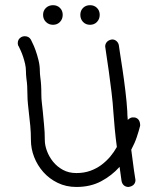

<svg xmlns="http://www.w3.org/2000/svg" viewBox="-20 -702 606 755"><path d="M509.8 -240.2Q531.2 -235.4 531.2 -208Q526.4 -188.5 518.1 -163.6Q509.8 -138.7 496.1 -113.3Q502 -66.4 506.8 -32.2Q511.7 2 512.7 5.9Q512.7 16.6 505.9 23.9Q499 31.2 485.4 33.2Q474.6 33.2 467.3 26.9Q460 20.5 458 9.8Q458 7.8 455.6 -7.3Q453.1 -22.5 450.2 -45.9Q419.9 -11.7 377.9 10.7Q335.9 33.2 280.3 33.2Q240.2 33.2 207 17.1Q173.8 1 150.4 -25.4Q127 -51.8 114.3 -84.5Q101.6 -117.2 101.6 -151.4Q101.6 -180.7 99.1 -207Q96.7 -233.4 93.8 -255.9Q91.8 -275.4 89.8 -293.5Q87.9 -311.5 87.9 -329.1Q87.9 -348.6 86.9 -364.3Q85.9 -379.9 84 -391.6Q83 -400.4 82.5 -407.7Q82 -415 82 -422.9Q82 -436.5 78.6 -451.2Q75.2 -465.8 70.8 -479Q66.4 -492.2 61.5 -502.9Q56.6 -513.7 53.7 -519.5Q49.8 -524.4 49.8 -532.2Q49.8 -548.8 64.5 -556.6Q70.3 -559.6 77.1 -559.6Q93.8 -559.6 101.6 -545.9Q101.6 -544.9 107.4 -533.7Q113.3 -522.5 119.6 -504.9Q126 -487.3 131.3 -465.8Q136.7 -444.3 136.7 -422.9Q136.7 -418 137.2 -411.1Q137.7 -404.3 138.7 -396.5Q140.6 -383.8 141.6 -367.7Q142.6 -351.6 142.6 -329.1Q142.6 -314.5 144.5 -298.3Q146.5 -282.2 148.4 -262.7Q150.4 -237.3 153.3 -210Q156.2 -182.6 156.2 -151.4Q156.2 -130.9 164.6 -108.4Q172.9 -85.9 188.5 -66.4Q204.1 -46.9 227.1 -34.2Q250 -21.5 280.3 -21.5Q310.5 -21.5 335 -30.3Q359.4 -39.1 378.9 -53.7Q398.4 -68.4 413.6 -86.4Q428.7 -104.5 439.5 -124Q434.6 -160.2 431.2 -196.3Q427.7 -232.4 425.8 -261.7Q423.8 -295.9 418.5 -339.8Q413.1 -383.8 407.7 -422.9Q402.3 -461.9 397.9 -489.7Q393.6 -517.6 393.6 -519.5Q393.6 -529.3 400.4 -537.1Q407.2 -544.9 420.9 -546.9Q430.7 -546.9 438 -540.5Q445.3 -534.2 447.3 -524.4Q447.3 -521.5 451.7 -494.1Q456.1 -466.8 461.9 -427.7Q467.8 -388.7 473.1 -344.2Q478.5 -299.8 480.5 -264.6Q480.5 -256.8 481 -248.5Q481.4 -240.2 482.4 -230.5Q487.3 -235.4 493.2 -238.3Q499 -241.2 509.8 -240.2ZM188.5 -681.6Q205.1 -681.6 215.8 -670.9Q226.6 -660.2 226.6 -643.6Q226.6 -627 215.8 -615.7Q205.1 -604.5 188.5 -604.5Q171.9 -604.5 160.6 -615.7Q149.4 -627 149.4 -643.6Q149.4 -660.2 160.6 -670.9Q171.9 -681.6 188.5 -681.6ZM334 -681.6Q350.6 -681.6 361.3 -670.9Q372.1 -660.2 372.1 -643.6Q372.1 -627 361.3 -615.7Q350.6 -604.5 334 -604.5Q317.4 -604.5 306.6 -615.7Q295.9 -627 295.9 -643.6Q295.9 -660.2 306.6 -670.9Q317.4 -681.6 334 -681.6Z"/></svg>

Font: Coming Soon
Style: Regular
Weight: 400
Designer: Dathan Boardman
Foundry: Open Window
Version: Version 1.002